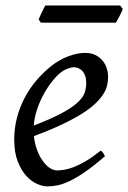

<svg xmlns="http://www.w3.org/2000/svg" viewBox="-20 -646 458 686"><path d="M190.9 -381.8Q174.8 -367.2 159.4 -346.2Q144 -325.2 131.6 -300.8Q119.1 -276.4 110.8 -249.8Q102.5 -223.1 100.6 -197.3Q164.6 -222.2 201.9 -242.4Q239.3 -262.7 258.3 -280.8Q277.3 -298.8 282.7 -315.4Q288.1 -332 288.1 -349.1Q288.1 -364.3 284.2 -375.2Q280.3 -386.2 273.9 -392.8Q267.6 -399.4 259.5 -402.6Q251.5 -405.8 243.2 -405.8Q235.4 -405.8 220.2 -400.1Q205.1 -394.5 190.9 -381.8ZM366.2 -371.1Q366.2 -357.4 363 -342.3Q359.9 -327.1 349.9 -311Q339.8 -294.9 322 -277.3Q304.2 -259.8 274.7 -241Q245.1 -222.2 202.6 -201.9Q160.2 -181.6 101.1 -159.7Q104 -132.3 112.5 -109.9Q121.1 -87.4 132.6 -71.3Q144 -55.2 157.5 -46.1Q170.9 -37.1 184.1 -37.1Q194.3 -37.1 209 -39.3Q223.6 -41.5 242.9 -48.8Q262.2 -56.2 286.4 -70.3Q310.5 -84.5 339.8 -107.9Q345.2 -105 349.4 -98.4Q353.5 -91.8 355 -87.9Q314.9 -53.2 284.2 -32Q253.4 -10.7 229.2 0.7Q205.1 12.2 185.8 16.1Q166.5 20 148.9 20Q132.8 20 112.3 11Q91.8 2 73.7 -17.8Q55.7 -37.6 43.2 -69.6Q30.8 -101.6 30.8 -147.9Q30.8 -186 40 -222.9Q49.3 -259.8 66.7 -293.7Q84 -327.6 109.4 -357.9Q134.8 -388.2 167 -413.1Q178.2 -421.9 192.4 -429.9Q206.5 -438 221.9 -444.1Q237.3 -450.2 253.2 -453.6Q269 -457 284.2 -457Q305.2 -457 320.6 -449.5Q335.9 -441.9 346.2 -429.7Q356.4 -417.5 361.3 -402.1Q366.2 -386.7 366.2 -371.1ZM418.5 -614.3Q417 -608.9 413.8 -602.1Q410.6 -595.2 407 -588.4Q403.3 -581.5 399.9 -575.2Q396.5 -568.8 394 -564.9H126L118.2 -576.7Q120.1 -581.5 123 -588.1Q126 -594.7 129.2 -601.6Q132.3 -608.4 135.7 -615Q139.2 -621.6 142.1 -626.5H409.2Z"/></svg>

Font: Gentium Plus
Style: Italic
Weight: 400
Italic angle: -8°
Designer: J. Victor Gaultney, Annie Olsen, Iska Routamaa
Foundry: SIL International
Version: Version 1.510